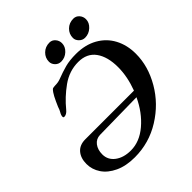

<svg xmlns="http://www.w3.org/2000/svg" viewBox="-223 -970 1132 1132"><g transform="rotate(-45 343.0 -403.5)"><path d="M686 -414Q686 -310 628 -210.5Q570 -111 469.5 -48.5Q369 14 250 14Q177 14 125 -10.5Q73 -35 46.5 -74.5Q20 -114 20 -160Q20 -209 45.5 -238.5Q71 -268 118 -268H524Q556 -354 556 -432Q556 -519 519.5 -569.5Q483 -620 411 -620Q336 -620 272.5 -574.5Q209 -529 162 -471Q144 -449 125 -449Q117 -449 117 -457Q117 -470 128 -488Q134 -498 140 -517Q155 -552 167.5 -576Q180 -600 193 -613Q196 -616 205 -617Q214 -618 216 -618Q241 -618 260 -625Q307 -643 344.5 -653Q382 -663 435 -663Q512 -663 569 -631Q626 -599 656 -542.5Q686 -486 686 -414ZM507 -230 198 -225Q165 -224 145.5 -198.5Q126 -173 126 -134Q126 -88 164 -59.5Q202 -31 262 -31Q335 -31 400.5 -86.5Q466 -142 507 -230ZM290 -743Q290 -775 313.5 -798Q337 -821 372 -821Q393 -821 407.5 -804.5Q422 -788 422 -766Q422 -737 398 -714.5Q374 -692 342 -692Q320 -692 305 -707.5Q290 -723 290 -743ZM489 -742Q489 -775 512.5 -798Q536 -821 571 -821Q593 -821 607.5 -804.5Q622 -788 622 -766Q622 -737 597.5 -714.5Q573 -692 541 -692Q520 -692 504.5 -707.5Q489 -723 489 -742Z"/></g></svg>

Font: EB Garamond SemiBold
Style: Italic
Weight: 600
Italic angle: -17.2°
Designer: Georg Duffner and Octavio Pardo
Foundry: Georg Duffner
Version: Version 1.000